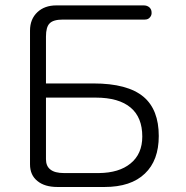

<svg xmlns="http://www.w3.org/2000/svg" viewBox="-20 -708 707 728"><path d="M93.8 -591.8V-85Q93.8 -43.9 122.1 -21.5Q149.4 1 198.2 1H376Q476.6 1 529.3 -49.8Q582 -99.6 582 -192.4Q582 -292 524.4 -340.8Q463.9 -391.6 334 -391.6H154.3V-569.3Q154.3 -605.5 168 -619.1Q181.6 -633.8 218.8 -633.8H529.3Q542 -633.8 548.8 -642.6Q555.7 -650.4 554.7 -661.1Q554.7 -671.9 546.9 -679.7Q538.1 -687.5 525.4 -687.5H193.4Q149.4 -687.5 122.1 -662.1Q93.8 -635.7 93.8 -591.8ZM355.5 -51.8H222.7Q187.5 -51.8 170.9 -65.4Q154.3 -78.1 154.3 -104.5V-337.9H342.8Q430.7 -337.9 475.6 -299.8Q519.5 -262.7 519.5 -190.4Q519.5 -124 474.6 -87.9Q431.6 -52.7 355.5 -51.8Z"/></svg>

Font: Gulim
Style: Regular
Weight: 400
Version: Version 2.21